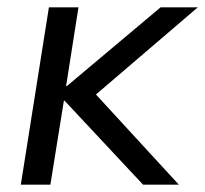

<svg xmlns="http://www.w3.org/2000/svg" viewBox="-20 -506 562 526"><path d="M37 0 114 -486H195L161 -270H163L420 -486H522L217 -225L220 -272L470 0H372L157 -230H155L118 0Z"/></svg>

Font: Nunito Sans 12pt ExtraLight 12pt
Style: Italic
Weight: 400
Italic angle: -9°
Version: Version 3.101;gftools[0.9.27]